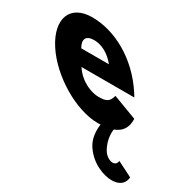

<svg xmlns="http://www.w3.org/2000/svg" viewBox="-365 -713 1187 1172"><g transform="rotate(30 229.0 -126.5)"><path d="M428.7 -232C425.8 -238 418.7 -249 414.2 -256C297.6 -436 119 -528 -37 -528C-192 -528 -240 -406 -142.8 -256C-46.3 -107 159.7 15 314.7 15C320.7 15 327.1 14 333.1 14C327.7 52 327.2 110 358.3 158C414.7 245 508.1 275 560.1 275C652.1 275 650.5 203 650.5 203L543.5 149C543.5 149 542.9 179 511.9 179C494.9 179 465.9 165 449.7 140C404.3 70 418 0 418 0C468.7 -19 496.7 -56 493.9 -119L324.5 -183C311.3 -137 293.4 -126 236.4 -126C191.4 -126 107.9 -153 56.7 -232ZM-1.7 -330C-29.2 -377 -18.5 -413 42.5 -413C94.5 -413 150.3 -384 193.3 -330Z"/></g></svg>

Font: Hussar
Style: BdOpOblSeven
Weight: 700
Foundry: Cannot Into Space Fonts
Version: Version 2.00